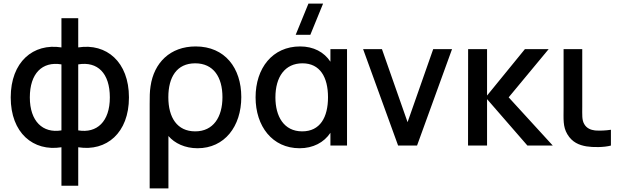

<svg xmlns="http://www.w3.org/2000/svg" viewBox="-20 -815 3484 1075"><path d="M418 225V9.5C576 34.5 702 -70.5 702 -269.5C702 -468.5 576 -574.5 418 -549.5V-713H324V-549.5C166 -574.5 40 -468.5 40 -269.5C40 -70.5 166 34.5 324 9.5V225ZM418 -454.5C526 -472.5 595 -405.5 595 -269.5C595 -134 522.5 -67.5 418 -85ZM324 -85C219.5 -67.5 147 -136 147 -269.5C147 -403.5 216 -472.5 324 -454.5Z M923 240V-53.5C958 -12.5 1016 15 1086 15C1237.5 15 1331 -107.5 1331 -271.5C1331 -433.5 1240 -555 1075.5 -555C932.5 -555 842 -463.5 823 -332.5C818 -302.5 818 -269.5 818 -233.5V240ZM1073 -79.5C972 -79.5 922.5 -156.5 922.5 -270.5C922.5 -383 969.5 -460.5 1073 -460.5C1175 -460.5 1225.5 -383.5 1225.5 -271C1225.5 -159.5 1174.5 -79.5 1073 -79.5Z M1635.5 -620H1717.5L1789 -795H1707ZM1657.5 15C1732.5 15 1794 -17 1830 -71.5V0H1923V-540H1830V-469.5C1794.5 -523.5 1735.5 -555 1660.5 -555C1505.5 -555 1411 -433.5 1411 -270C1411 -108.5 1504.5 15 1657.5 15ZM1672 -79.5C1569 -79.5 1522 -164 1522 -269.5C1522 -384.5 1575.5 -460.5 1673.5 -460.5C1772 -460.5 1816.5 -382.5 1816.5 -270.5C1816.5 -158.5 1772.5 -79.5 1672 -79.5Z M2315 0 2511 -540H2405.5L2262 -131L2118.5 -540H2013L2209 0Z M2707 0V-260L2933 0H3075L2828 -270L3052 -540H2919L2707 -280V-540H2601L2600.5 0Z M3263.5 4.5C3300 10.5 3362 10.5 3400.5 0V-88.5C3372.5 -84 3339.5 -82.5 3312 -84.5C3287.5 -87.5 3264.5 -96.5 3251 -120.5C3237.5 -143.5 3240 -172.5 3240 -217.5V-540H3135.5V-212.5C3135.5 -148 3131 -106.5 3156.5 -63.5C3183.5 -18 3222.5 -2.5 3263.5 4.5Z"/></svg>

Font: Manrope SemiBold
Style: Regular
Weight: 600
Designer: Mikhail Sharanda
Foundry: Mikhail Sharanda
Version: Version 4.505